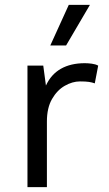

<svg xmlns="http://www.w3.org/2000/svg" viewBox="-20 -770 448 790"><path d="M93 0V-500H158L169 -418Q190 -464 230.5 -487Q271 -510 329 -510Q342 -510 357.5 -508Q373 -506 384 -500L370 -427Q359 -431 346 -433Q333 -435 309 -435Q278 -435 246.5 -417Q215 -399 194 -362.5Q173 -326 173 -270V0ZM263 -750H350L252 -583H187Z"/></svg>

Font: Work Sans
Style: Regular
Weight: 400
Designer: Wei Huang
Foundry: Wei Huang
Version: Version 2.006; ttfautohint (v1.8.1.43-b0c9)